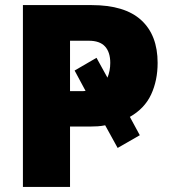

<svg xmlns="http://www.w3.org/2000/svg" viewBox="-20 -734 672 754"><path d="M599 -487Q599 -418 573.5 -363Q548 -308 490 -275L529 -203L442 -153L393 -242Q379 -239 363.5 -238Q348 -237 332 -237H255V0H70V-714H340Q470 -714 534.5 -655Q599 -596 599 -487ZM292 -376Q298 -376 304.5 -376Q311 -376 316 -377L273 -457L359 -507L402 -429Q413 -456 413 -487Q413 -529 392.5 -551.5Q372 -574 329 -574H255V-376Z"/></svg>

Font: Noto Sans SemiCondensed Black
Style: Regular
Weight: 900
Width: 4
Designer: Monotype Design Team
Foundry: Monotype Imaging Inc.
Version: Version 2.013; ttfautohint (v1.8.4.7-5d5b)